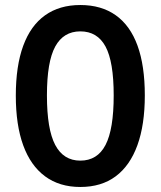

<svg xmlns="http://www.w3.org/2000/svg" viewBox="-20 -735 640 765"><path d="M300 10Q217 10 159.5 -32.5Q102 -75 72.5 -156Q43 -237 43 -354Q43 -472 72.5 -552.5Q102 -633 159.5 -674Q217 -715 300 -715Q384 -715 441.5 -674Q499 -633 528 -553Q557 -473 557 -355Q557 -238 527.5 -156.5Q498 -75 441 -32.5Q384 10 300 10ZM300 -95Q368 -95 400.5 -157.5Q433 -220 433 -355Q433 -489 400.5 -549.5Q368 -610 300 -610Q233 -610 200 -549.5Q167 -489 167 -355Q167 -220 200 -157.5Q233 -95 300 -95Z"/></svg>

Font: Nunito Sans 12pt ExtraLight 12pt
Style: Bold
Weight: 700
Version: Version 3.101;gftools[0.9.27]